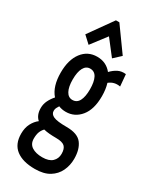

<svg xmlns="http://www.w3.org/2000/svg" viewBox="-218 -741 787 973"><g transform="rotate(30 175.0 -255.0)"><path d="M163 -155Q140 -155 121 -163Q115 -154 111.5 -146.5Q108 -139 108 -129Q108 -110 129 -100.5Q150 -91 206 -91Q270 -91 295 -58.5Q320 -26 320 30Q320 68 304.5 101Q289 134 256.5 154Q224 174 172 174Q101 174 62 144Q23 114 23 53Q23 19 36 -6Q49 -31 69 -46Q44 -68 44 -109Q44 -132 54 -152.5Q64 -173 80 -191Q42 -234 42 -315Q42 -390 75 -433.5Q108 -477 163 -477Q216 -477 248 -437Q266 -456 286 -466Q306 -476 332 -473L338 -404Q301 -411 273 -388Q283 -356 283 -315Q283 -238 249 -196.5Q215 -155 163 -155ZM162 -224Q188 -224 200.5 -248Q213 -272 213 -315Q213 -359 200.5 -383Q188 -407 162 -407Q138 -407 125 -383Q112 -359 112 -315Q112 -272 125 -248Q138 -224 162 -224ZM91 43Q91 74 114 89Q137 104 175 104Q214 104 233 86Q252 68 252 40Q252 10 238 -3Q224 -16 187 -16Q167 -16 148.5 -17.5Q130 -19 114 -23Q102 -10 96.5 5Q91 20 91 43ZM94 -507 53 -545 152 -684H172L272 -545L231 -507L162 -596Z"/></g></svg>

Font: Inconsolata ExtraCondensed SemiBold
Style: Regular
Weight: 600
Width: 2
Monospace: yes
Designer: Raph Levien, Cyreal, Brenton Simpson
Foundry: Raph Levien, Cyreal, Google
Version: Version 3.001; ttfautohint (v1.8.2.53-6de2)